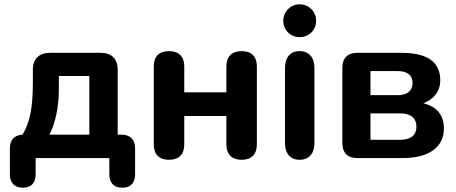

<svg xmlns="http://www.w3.org/2000/svg" viewBox="-20 -736 2122 894"><path d="M87 138C125 138 146 116 146 75V0H489V75C489 116 510 138 550 138C588 138 609 116 609 75V-45C609 -87 586 -109 545 -109H528V-411C528 -462 500 -490 449 -490H213C162 -490 133 -462 133 -411V-353C133 -235 120 -168 85 -109C47 -107 26 -85 26 -45V75C26 116 48 138 87 138ZM210 -109C238 -162 254 -240 254 -318V-382H396V-109Z M767 8C813 8 838 -17 838 -64V-196H1034V-64C1034 -17 1060 8 1105 8C1151 8 1176 -17 1176 -64V-427C1176 -473 1151 -498 1105 -498C1060 -498 1034 -473 1034 -427V-306H838V-427C838 -473 812 -498 767 -498C721 -498 696 -473 696 -427V-64C696 -17 721 8 767 8Z M1375 8C1419 8 1444 -21 1444 -70V-419C1444 -469 1418 -498 1375 -498C1332 -498 1307 -469 1307 -419V-70C1307 -21 1332 8 1375 8ZM1375 -563C1417 -563 1452 -595 1452 -639C1452 -683 1417 -716 1375 -716C1334 -716 1299 -683 1299 -639C1299 -595 1334 -563 1375 -563Z M1643 0H1856C1980 0 2047 -53 2047 -138C2047 -197 2016 -240 1951 -255C1999 -273 2030 -311 2030 -362C2030 -442 1978 -490 1848 -490H1643C1598 -490 1574 -465 1574 -420V-70C1574 -25 1598 0 1643 0ZM1842 -85H1705V-208H1842C1892 -208 1919 -187 1919 -146C1919 -106 1892 -85 1842 -85ZM1833 -293H1705V-405H1833C1876 -405 1901 -386 1901 -350C1901 -313 1876 -293 1833 -293Z"/></svg>

Font: SN Pro
Style: Bold
Weight: 700
Designer: Tobias Whetton
Foundry: Supernotes
Version: Version 1.003;Glyphs 3.3 (3324)